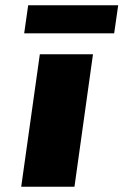

<svg xmlns="http://www.w3.org/2000/svg" viewBox="-20 -705 466 725"><path d="M261.2 0H60.1L130.4 -500H331.1ZM86.4 -685.1H426.3L411.1 -579.1H71.3Z"/></svg>

Font: Fivo Sans Black
Style: Regular
Weight: 900
Designer: Alexander Slobzheninov
Foundry: Alexander Slobzheninov
Version: 1.0